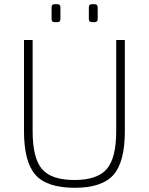

<svg xmlns="http://www.w3.org/2000/svg" viewBox="-20 -880 707 912"><path d="M238 -860H253Q267 -860 267 -845V-790Q267 -775 253 -775H238Q225 -775 225 -790V-845Q225 -860 238 -860ZM416 -860H430Q444 -860 444 -845V-790Q444 -775 430 -775H416Q402 -775 402 -790V-845Q402 -860 416 -860ZM573 -690V-257Q573 -111 519 -49.5Q465 12 335 12Q203 12 148.5 -49.5Q94 -111 94 -257V-690H135V-257Q135 -129 179.5 -77Q224 -25 334 -25Q442 -25 487 -77Q532 -129 532 -257V-690Z"/></svg>

Font: Exo 2.0 Extra Light
Style: Regular
Weight: 250
Designer: Natanael Gama
Version: Version 1.001;PS 001.001;hotconv 1.0.70;makeotf.lib2.5.58329